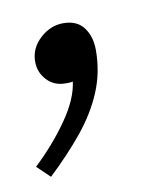

<svg xmlns="http://www.w3.org/2000/svg" viewBox="-59 -139 301 354"><g transform="rotate(-10 91.0 37.5)"><path d="M81 -100Q107 -100 119.5 -83Q132 -66 132 -41Q132 1 116.5 37.5Q101 74 73.5 107.5Q46 141 10 175L-14 152Q23 117 49.5 79Q76 41 80 9Q76 10 72.5 10Q69 10 66 10Q45 10 31.5 -4.5Q18 -19 18 -39Q18 -64 37.5 -82Q57 -100 81 -100Z"/></g></svg>

Font: Brygada 1918
Style: Italic
Weight: 400
Italic angle: -8°
Designer: Mateusz Machalski | Borys Kosmynka | Przemek Hoffer
Foundry: NIEPODLEGLA 2018
Version: Version 3.006